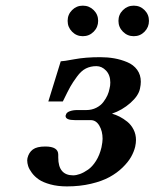

<svg xmlns="http://www.w3.org/2000/svg" viewBox="-20 -647 547 679"><path d="M234.9 -534.9Q219.2 -550.8 219.2 -573.2Q219.2 -595.7 234.9 -611.3Q250.5 -627 272.9 -627Q295.4 -627 311.3 -611.3Q327.1 -595.7 327.1 -573.2Q327.1 -550.8 311.3 -534.9Q295.4 -519 272.9 -519Q250.5 -519 234.9 -534.9ZM414.8 -534.9Q398.9 -550.8 398.9 -573.2Q398.9 -595.7 414.8 -611.3Q430.7 -627 453.1 -627Q475.6 -627 491.2 -611.3Q506.8 -595.7 506.8 -573.2Q506.8 -550.8 491.2 -534.9Q475.6 -519 453.1 -519Q430.7 -519 414.8 -534.9ZM77.1 -87.9Q82 -107.9 96.2 -118.4Q110.4 -128.9 140.1 -128.9Q186 -128.9 186 -100.1V-97.2V-89.8Q186 -26.9 238.8 -26.9Q249.5 -26.9 262.9 -31.7Q276.4 -36.6 291.5 -47.1Q306.6 -57.6 319.6 -78.1Q332.5 -98.6 338.9 -126Q342.8 -145.5 342.8 -155.8Q342.8 -183.1 331.3 -202.6Q319.8 -222.2 300.8 -222.2H245.1Q211.9 -222.2 211.9 -236.8Q211.9 -239.3 212.9 -240.2Q214.4 -249 226.1 -253.4Q237.8 -257.8 252.9 -257.8H285.2Q304.7 -257.8 320.6 -265.9Q336.4 -273.9 345.7 -286.4Q355 -298.8 360.1 -310.3Q365.2 -321.8 367.2 -333Q370.1 -343.3 370.1 -355Q370.1 -381.3 355.2 -397.2Q340.3 -413.1 320.8 -413.1Q300.3 -413.1 283.7 -404.8Q267.1 -396.5 252 -375.7Q236.8 -355 228.5 -340.1Q220.2 -325.2 204.6 -293Q203.1 -289.6 202.1 -288.1H150.9L194.8 -430.2Q204.1 -430.2 243.2 -437.5Q282.2 -444.8 334 -444.8Q360.4 -444.8 384 -440.7Q407.7 -436.5 429.9 -427.2Q452.1 -418 465.1 -400.1Q478 -382.3 478 -357.9Q478 -347.2 475.1 -334Q470.2 -308.6 441.2 -283Q412.1 -257.3 376 -245.1Q389.6 -241.2 403.1 -234.4Q416.5 -227.5 430.2 -216.6Q443.8 -205.6 452.4 -188.7Q460.9 -171.9 460.9 -151.9Q460.9 -141.1 458 -127.9Q453.6 -109.9 443.4 -91.8Q433.1 -73.7 413.3 -54.4Q393.6 -35.2 367.2 -20.8Q340.8 -6.3 301.8 2.9Q262.7 12.2 216.8 12.2Q184.1 12.2 158.2 5.1Q132.3 -2 117.4 -12.2Q102.5 -22.5 92.8 -35.6Q83 -48.8 79.6 -59.6Q76.2 -70.3 76.2 -80.1Q76.2 -81.5 76.7 -84.2Q77.1 -86.9 77.1 -87.9Z"/></svg>

Font: Linux Libertine G
Style: Semibold Italic
Weight: 600
Italic angle: -11.5°
Designer: Philipp H. Poll
Foundry: Philipp H. Poll
Version: Version 5.1.1